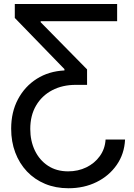

<svg xmlns="http://www.w3.org/2000/svg" viewBox="-20 -748 684 982"><path d="M619.6 -34.2Q616.2 39.1 576.9 95.5Q537.6 151.9 473.6 183.3Q409.7 214.8 330.1 214.8Q264.6 214.8 210.7 192.4Q156.7 169.9 117.9 128.9Q79.1 87.9 58.1 32.2Q37.1 -23.4 37.1 -89.8Q37.1 -174.8 72 -240.5Q106.9 -306.2 168.2 -345Q229.5 -383.8 309.6 -387.7V-394.5L55.7 -656.2V-727.5H579.1V-639.6H188V-634.3L425.3 -393.1V-314H367.7Q299.3 -314 246.8 -286.4Q194.3 -258.8 164.6 -208.3Q134.8 -157.7 134.8 -88.4Q134.8 -27.3 158.4 22Q182.1 71.3 225.6 99.9Q269 128.4 328.6 128.4Q379.4 128.4 421.6 107.9Q463.9 87.4 490.5 50.5Q517.1 13.7 520 -34.2Z"/></svg>

Font: Inter Cardless Display
Style: Regular
Weight: 400
Designer: Rasmus Andersson
Foundry: rsms
Version: Version 4.001;git-9221beed3